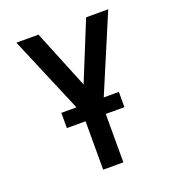

<svg xmlns="http://www.w3.org/2000/svg" viewBox="-133 -626 866 947"><g transform="rotate(-20 300.0 -152.5)"><path d="M247 215V-75L59 -520H175L300 -213L425 -520H541L353 -75V215ZM149 -39V-119H451V-39Z"/></g></svg>

Font: Iosevka Aile Semibold
Style: Regular
Weight: 600
Designer: Belleve Invis
Foundry: Belleve Invis
Version: Version 31.1.0; ttfautohint (v1.8.4)